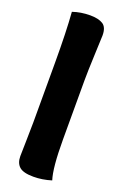

<svg xmlns="http://www.w3.org/2000/svg" viewBox="-146 -789 540 837"><g transform="rotate(20 124.5 -370.0)"><path d="M120 -743Q158 -743 179 -730Q200 -717 200 -679Q200 -673 196.5 -591Q193 -509 193 -468V-194Q193 -62 210 -10Q168 3 127 3Q80 3 61.5 -13.5Q43 -30 43 -62Q43 -78 44.5 -132Q46 -186 46 -220V-496Q46 -639 39 -730Q77 -743 120 -743Z"/></g></svg>

Font: Overlock
Style: Black
Weight: 900
Designer: Dario Muhafara
Foundry: Dario Manuel Muhafara
Version: Version 1.001